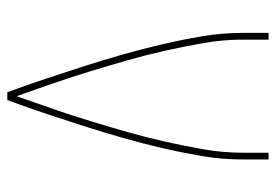

<svg xmlns="http://www.w3.org/2000/svg" viewBox="-138 -638 775 540"><g transform="rotate(-90 250.0 -367.5)"><path d="M72 0V-74Q72 -131 81.5 -187Q91 -243 104 -299Q117 -355 132.5 -409.5Q148 -464 165.5 -518.5Q183 -573 201 -627Q219 -681 239 -735H261Q281 -681 299 -627Q317 -573 334.5 -518.5Q352 -464 367.5 -409.5Q383 -355 396 -299Q409 -243 418.5 -187Q428 -131 428 -74V0H409V-74Q409 -128 399.5 -182.5Q390 -237 378 -290.5Q366 -344 351 -396.5Q336 -449 320 -501.5Q304 -554 286 -606Q268 -658 250 -709Q232 -658 214 -606Q196 -554 180 -501.5Q164 -449 149 -396.5Q134 -344 122 -290.5Q110 -237 100.5 -182.5Q91 -128 91 -74V0Z"/></g></svg>

Font: Iosevka Term Curly Thin
Style: Regular
Weight: 100
Designer: Belleve Invis
Foundry: Belleve Invis
Version: Version 32.3.0